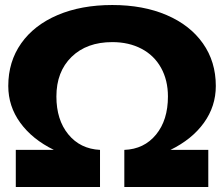

<svg xmlns="http://www.w3.org/2000/svg" viewBox="-20 -746 895 766"><path d="M13 -403Q13 -500 64.5 -573Q116 -646 210 -686Q304 -726 428 -726Q551 -726 644.5 -686Q738 -646 789.5 -573Q841 -500 841 -403Q841 -322 793.5 -256Q746 -190 660 -148H811V0H476V-148Q555 -151 602.5 -209Q650 -267 650 -361Q650 -426 622.5 -475.5Q595 -525 544.5 -551.5Q494 -578 428 -578Q326 -578 265.5 -519Q205 -460 205 -361Q205 -268 252.5 -210Q300 -152 379 -148V0H43V-148H195Q109 -190 61 -256Q13 -322 13 -403Z"/></svg>

Font: Non Bureau Extended
Style: Bold
Weight: 700
Width: 7
Designer: Jona Saucedo
Foundry: Non Foundry
Version: Version 1.000; ttfautohint (v1.8.4)